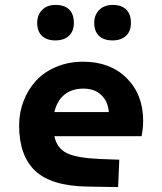

<svg xmlns="http://www.w3.org/2000/svg" viewBox="-20 -741 654 774"><path d="M129.9 -648.9Q129.9 -680.7 149.9 -700.9Q169.9 -721.2 204.1 -721.2Q239.7 -721.2 258.8 -702.6Q277.8 -684.1 277.8 -648.9Q277.8 -614.7 257.8 -596.4Q237.8 -578.1 203.1 -578.1Q168.5 -578.1 149.2 -596.4Q129.9 -614.7 129.9 -648.9ZM359.9 -648.9Q359.9 -680.7 380.1 -700.9Q400.4 -721.2 434.1 -721.2Q469.7 -721.2 488.8 -702.6Q507.8 -684.1 507.8 -648.9Q507.8 -614.7 487.8 -596.4Q467.8 -578.1 433.1 -578.1Q398.4 -578.1 379.2 -596.4Q359.9 -614.7 359.9 -648.9ZM382.8 -100.1 460.9 -97.2 456.1 13.2 335 11.2Q187.5 9.3 122.3 -52Q57.1 -113.3 57.1 -234.9Q57.1 -287.6 75.2 -334.2Q93.3 -380.9 125.7 -416Q158.2 -451.2 207.3 -471.7Q256.3 -492.2 314.9 -492.2Q424.3 -492.2 490.7 -426Q557.1 -359.9 557.1 -253.9Q557.1 -224.6 550.8 -191.9H199.2Q209.5 -143.1 249.8 -123.5Q290 -104 382.8 -100.1ZM315.9 -383.8Q270 -383.8 240 -359.6Q210 -335.4 199.2 -289.1H418.9Q415 -333 387.9 -358.4Q360.8 -383.8 315.9 -383.8Z"/></svg>

Font: IntelOne Mono Bold
Style: Regular
Weight: 700
Designer: Fred Shallcrass
Foundry: Frere-Jones Type LLC
Version: Version 1.200;hotconv 1.1.0;makeotfexe 2.6.0;FJTRelease1.2